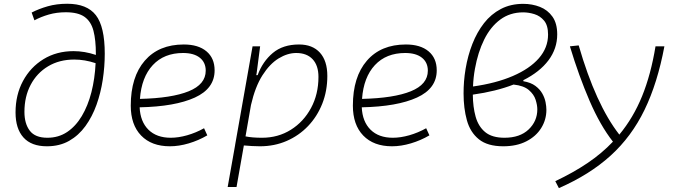

<svg xmlns="http://www.w3.org/2000/svg" viewBox="-20 -762 3556 1013"><path d="M227.5 9.8Q145.5 9.8 103.8 -36.6Q62 -83 62 -168.9Q62 -261.7 101.3 -334.7Q140.6 -407.7 209.7 -450Q278.8 -492.2 368.2 -492.2Q426.3 -492.2 485.8 -472.2Q485.8 -475.1 485.8 -478Q485.8 -550.8 473.1 -599.6Q460.4 -648.4 426.3 -672.9Q392.1 -697.3 327.1 -697.3Q278.8 -697.3 237.3 -685.3Q195.8 -673.3 161.6 -654.8L147 -695.8Q184.6 -715.3 231.7 -728.8Q278.8 -742.2 334.5 -742.2Q439 -742.2 485.8 -681.9Q532.7 -621.6 532.7 -478.5Q532.7 -410.6 522.2 -341.6Q511.7 -272.5 489.3 -209.5Q466.8 -146.5 430.9 -96.9Q395 -47.4 344.7 -18.8Q294.4 9.8 227.5 9.8ZM484.4 -428.7Q427.7 -447.8 371.6 -447.8Q293 -447.8 233.6 -412.1Q174.3 -376.5 141.6 -314.2Q108.9 -252 108.9 -171.9Q108.9 -109.4 137.2 -72.3Q165.5 -35.2 230 -35.2Q288.6 -35.2 334 -65.4Q379.4 -95.7 411.6 -149.7Q443.8 -203.6 462.2 -275.1Q480.5 -346.7 484.4 -428.7Z M880.9 -35.2Q921.4 -35.2 967.5 -48.3Q1013.7 -61.5 1056.6 -85.4L1073.7 -47.9Q1027.8 -21 976.1 -5.6Q924.3 9.8 876.5 9.8Q779.3 9.8 724.6 -46.9Q669.9 -103.5 669.9 -204.6Q669.9 -356.4 743.9 -441.9Q817.9 -527.3 949.7 -527.3Q1026.4 -527.3 1069.3 -491.2Q1112.3 -455.1 1112.3 -390.6Q1112.3 -294.9 1008.1 -247.3Q903.8 -199.7 716.8 -195.8Q720.2 -120.1 763.2 -77.6Q806.2 -35.2 880.9 -35.2ZM718.3 -240.2Q886.2 -244.1 975.8 -280.5Q1065.4 -316.9 1065.4 -389.2Q1065.4 -432.6 1034.2 -457.5Q1002.9 -482.4 945.8 -482.4Q845.7 -482.4 786.1 -418.5Q726.6 -354.5 718.3 -240.2Z M1228 224.6H1181.2L1221.2 -0.5Q1220.7 -0.5 1220.2 -0.5L1221.2 -1.5L1312.5 -517.6H1352.5L1334 -375.5L1332 -365.7H1339.4Q1365.7 -437.5 1419.2 -482.4Q1472.7 -527.3 1557.6 -527.3Q1628.9 -527.3 1668 -484.1Q1707 -440.9 1707 -361.3Q1707 -282.2 1680.2 -214.6Q1653.3 -147 1605.2 -96.7Q1557.1 -46.4 1492.4 -18.3Q1427.7 9.8 1351.6 9.8Q1330.1 9.8 1309.1 8.5Q1288.1 7.3 1266.6 5.4ZM1275.4 -42.5Q1309.6 -35.2 1362.3 -35.2Q1447.3 -35.2 1514.6 -77.4Q1582 -119.6 1621.1 -192.4Q1660.2 -265.1 1660.2 -356.4Q1660.2 -416.5 1629.4 -449.5Q1598.6 -482.4 1543 -482.4Q1497.1 -482.4 1450.2 -453.9Q1403.3 -425.3 1364.7 -364.7Q1326.2 -304.2 1304.2 -208Z M2052.7 -35.2Q2093.3 -35.2 2139.4 -48.3Q2185.5 -61.5 2228.5 -85.4L2245.6 -47.9Q2199.7 -21 2147.9 -5.6Q2096.2 9.8 2048.3 9.8Q1951.2 9.8 1896.5 -46.9Q1841.8 -103.5 1841.8 -204.6Q1841.8 -356.4 1915.8 -441.9Q1989.7 -527.3 2121.6 -527.3Q2198.2 -527.3 2241.2 -491.2Q2284.2 -455.1 2284.2 -390.6Q2284.2 -294.9 2179.9 -247.3Q2075.7 -199.7 1888.7 -195.8Q1892.1 -120.1 1935.1 -77.6Q1978 -35.2 2052.7 -35.2ZM1890.1 -240.2Q2058.1 -244.1 2147.7 -280.5Q2237.3 -316.9 2237.3 -389.2Q2237.3 -432.6 2206.1 -457.5Q2174.8 -482.4 2117.7 -482.4Q2017.6 -482.4 1958 -418.5Q1898.4 -354.5 1890.1 -240.2Z M2741.2 -338.9V-333.5Q2780.8 -326.7 2804.7 -308.8Q2828.6 -291 2841.3 -268.3Q2854 -245.6 2858.4 -222.9Q2862.8 -200.2 2862.8 -182.6Q2862.8 -130.4 2835.4 -86.4Q2808.1 -42.5 2757.1 -16.4Q2706.1 9.8 2635.3 9.8Q2552.2 9.8 2506.6 -27.1Q2460.9 -64 2443.4 -127.2Q2425.8 -190.4 2425.8 -269Q2425.8 -299.8 2428.2 -332Q2430.7 -364.3 2436.5 -398.9Q2448.2 -468.8 2472.4 -530.5Q2496.6 -592.3 2533.7 -639.9Q2570.8 -687.5 2622.6 -714.6Q2674.3 -741.7 2740.7 -741.7Q2788.1 -741.7 2828.9 -725.6Q2869.6 -709.5 2894.8 -674.1Q2919.9 -638.7 2919.9 -580.6Q2919.9 -505.4 2873.8 -443.8Q2827.6 -382.3 2741.2 -338.9ZM2475.6 -305.7Q2597.2 -322.8 2686 -361.1Q2774.9 -399.4 2823.2 -454.8Q2871.6 -510.3 2871.6 -579.6Q2871.6 -627.9 2850.6 -653.1Q2829.6 -678.2 2799.3 -687.5Q2769 -696.8 2740.2 -696.8Q2670.9 -696.8 2619.4 -658.7Q2567.9 -620.6 2534.7 -553.5Q2501.5 -486.3 2485.8 -398.9Q2477.5 -353 2475.6 -305.7ZM2689.5 -315.9Q2596.7 -279.8 2474.6 -262.7Q2475.1 -197.8 2489.5 -146.2Q2503.9 -94.7 2540 -64.9Q2576.2 -35.2 2641.6 -35.2Q2723.1 -35.2 2769 -78.9Q2814.9 -122.6 2814.9 -185.1Q2814.9 -207.5 2805.9 -235.8Q2796.9 -264.2 2770 -287.1Q2743.2 -310.1 2689.5 -315.9Z M2928.7 230.5 2909.7 193.8Q3003.9 149.4 3079.6 98.4Q3155.3 47.4 3213.9 -14.6Q3147 -99.6 3090.6 -230.2Q3034.2 -360.8 2986.8 -517.6L3033.2 -522.5Q3123 -211.4 3247.6 -51.8Q3321.3 -140.6 3367.7 -254.6Q3414.1 -368.7 3438.5 -517.6H3485.4Q3449.2 -323.7 3380.6 -182.4Q3312 -41 3201.4 59.3Q3090.8 159.7 2928.7 230.5Z"/></svg>

Font: Cascadia Mono NF ExtraLight
Style: Italic
Weight: 200
Italic angle: -10°
Monospace: yes
Designer: Aaron Bell
Foundry: Saja Typeworks
Version: Version 2404.023; ttfautohint (v1.8.4)